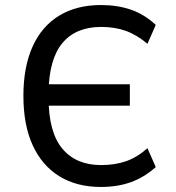

<svg xmlns="http://www.w3.org/2000/svg" viewBox="-20 -734 701 763"><path d="M381 9Q285 9 216 -33.5Q147 -76 110 -156.5Q73 -237 73 -353Q73 -468 109.5 -549Q146 -630 215.5 -672Q285 -714 381 -714Q447 -714 500.5 -695.5Q554 -677 599 -635L566 -560Q523 -596 479.5 -611.5Q436 -627 382 -627Q282 -627 228.5 -563.5Q175 -500 173 -368L148 -399H496V-314H146L173 -346Q173 -209 227.5 -143.5Q282 -78 382 -78Q436 -78 480 -93Q524 -108 566 -145L599 -70Q553 -29 500 -10Q447 9 381 9Z"/></svg>

Font: Nunito Sans 7pt SemiCondensed Medium
Style: Regular
Weight: 500
Width: 4
Designer: Vernon Adams
Foundry: Vernon Adams
Version: Version 3.101;gftools[0.9.27]